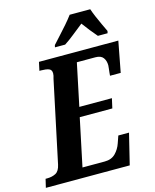

<svg xmlns="http://www.w3.org/2000/svg" viewBox="-154 -1021 894 1110"><g transform="rotate(-15 292.5 -465.5)"><path d="M-20 0 -8 -51H2Q31 -51 53 -62.5Q75 -74 83 -112L186 -598Q192 -616 192 -629Q192 -651 174.5 -657Q157 -663 130 -663H119L130 -714H605L570 -530H506Q506 -534 507.5 -547.5Q509 -561 510.5 -574.5Q512 -588 512 -591Q512 -618 498.5 -636.5Q485 -655 452 -655H341L288 -402H483L470 -344H275L215 -59H348Q389 -59 413 -83.5Q437 -108 448 -141L463 -184H527L482 0ZM244 -784Q261 -803 284.5 -828.5Q308 -854 331.5 -881Q355 -908 372 -931H495Q502 -910 513.5 -883Q525 -856 537.5 -829.5Q550 -803 559 -784L556 -771H498Q483 -788 461 -815.5Q439 -843 424 -864Q392 -839 361 -814Q330 -789 302 -771H241Z"/></g></svg>

Font: Noto Serif Condensed
Style: Bold Italic
Weight: 700
Width: 3
Italic angle: -12°
Designer: Monotype Design Team
Foundry: Monotype Imaging Inc.
Version: Version 2.014